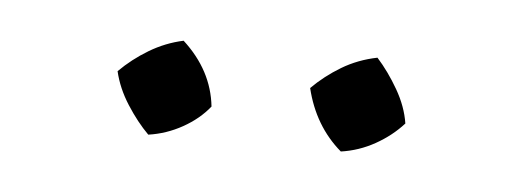

<svg xmlns="http://www.w3.org/2000/svg" viewBox="-24 -714 406 149"><g transform="rotate(5 178.5 -639.5)"><path d="M115 -677Q138 -656 141 -628Q133 -618 120.5 -611Q108 -604 94 -602Q85 -611 77 -623.5Q69 -636 66 -649Q76 -659 88.5 -666.5Q101 -674 115 -677ZM266 -677Q275 -667 282.5 -654Q290 -641 292 -628Q283 -618 270.5 -611Q258 -604 244 -602Q223 -620 216 -649Q226 -659 238.5 -666.5Q251 -674 266 -677Z"/></g></svg>

Font: Piazzolla ExtraLight
Style: Regular
Weight: 200
Designer: Juan Pablo del Peral
Foundry: Huerta Tipografica
Version: Version 1.330